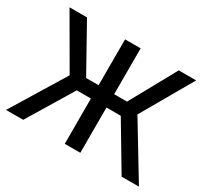

<svg xmlns="http://www.w3.org/2000/svg" viewBox="-146 -943 1238 1158"><g transform="rotate(30 473.0 -364.0)"><path d="M527.8 -408.2V-727.5H419.4V-408.2H332.5L154.3 -727.5H32.7L238.3 -372.6L10.3 0H129.9L320.8 -315.4H419.4V0H527.8V-315.4H627.4L815.4 0H936L710.4 -372.6L914.6 -727.5H793.5L617.2 -408.2Z"/></g></svg>

Font: Inteeer Medium
Style: Regular
Weight: 500
Designer: Rasmus Andersson
Foundry: rsms
Version: Version 4.001;Glyphs 3.4 (3402)